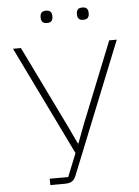

<svg xmlns="http://www.w3.org/2000/svg" viewBox="-59 -919 696 964"><g transform="rotate(-5 289.5 -437.0)"><path d="M155 -32H248L295 -149L28 -698H68L270 -283L311 -196H314L347 -284L513 -698H551L285 -36Q277 -16 264 -8Q251 0 229 0H155ZM210 -812Q193 -812 186.5 -820Q180 -828 180 -839V-847Q180 -858 186.5 -866Q193 -874 210 -874Q226 -874 232.5 -866Q239 -858 239 -847V-839Q239 -828 232.5 -820Q226 -812 210 -812ZM392 -812Q376 -812 369.5 -820Q363 -828 363 -839V-847Q363 -858 369.5 -866Q376 -874 392 -874Q409 -874 415.5 -866Q422 -858 422 -847V-839Q422 -828 415.5 -820Q409 -812 392 -812Z"/></g></svg>

Font: IBM Plex Sans ExtLt
Style: Regular
Weight: 200
Designer: Mike Abbink, Paul van der Laan, Pieter van Rosmalen
Foundry: Bold Monday
Version: Version 3.005